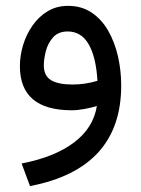

<svg xmlns="http://www.w3.org/2000/svg" viewBox="-20 -377 484 659"><path d="M396 -83.5Q396 201.7 83 261.7L54.2 184.1Q166.5 162.6 233.4 112.5Q300.3 62.5 312.5 -13.2Q293.9 -7.3 269.5 -2.9Q245.1 1.5 226.6 1.5Q48.3 1.5 48.3 -149.9Q48.3 -186 59.3 -222.4Q70.3 -258.8 91.6 -289.3Q112.8 -319.8 143.6 -338.4Q174.3 -356.9 213.4 -356.9Q259.8 -356.9 294.2 -334Q328.6 -311 351.1 -272Q373.5 -232.9 384.8 -184.1Q396 -135.3 396 -83.5ZM229 -86.9Q272 -86.9 314.5 -99.6Q309.6 -181.6 284.2 -225.3Q258.8 -269 212.4 -269Q180.2 -269 162.4 -249Q144.5 -229 137.5 -201.9Q130.4 -174.8 130.4 -152.8Q130.4 -117.2 154.8 -102.1Q179.2 -86.9 229 -86.9Z"/></svg>

Font: Vazirmatn RD UI
Style: Regular
Weight: 400
Designer: Saber Rastikerdar
Foundry: Saber Rastikerdar
Version: Version 33.003